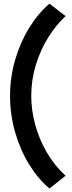

<svg xmlns="http://www.w3.org/2000/svg" viewBox="-20 -869 399 1071"><path d="M36.1 -334Q36.1 -437.5 64.5 -534.9Q92.8 -632.3 142.3 -712.9Q191.9 -793.5 255.9 -848.6L345.7 -779.3Q292.5 -729.5 249 -660.2Q205.6 -590.8 179.9 -506.8Q154.3 -422.9 154.3 -334Q154.3 -256.3 175.8 -175.5Q197.3 -94.7 240.5 -20Q283.7 54.7 345.7 111.3L255.9 182.6Q191.9 128.4 142.3 47.9Q92.8 -32.7 64.5 -131.1Q36.1 -229.5 36.1 -334Z"/></svg>

Font: Reddit Sans Strawberry ExBold
Style: Regular
Weight: 800
Designer: Stephen Hutchings
Foundry: Reddit
Version: Version 1.013